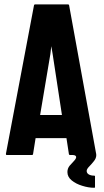

<svg xmlns="http://www.w3.org/2000/svg" viewBox="-20 -720 484 890"><path d="M7.3 -6.3 137.7 -695.8Q138.7 -699.7 142.6 -699.7H295.4Q299.3 -699.7 300.3 -695.8L425.8 -6.3Q426.3 -1.5 421.9 -1.5H305.2Q299.8 -1.5 299.3 -6.3L288.1 -79.6H145L133.3 -6.3Q132.8 -1.5 128.4 -1.5H11.2Q7.3 -1.5 7.3 -6.3ZM224.1 -468.8 217.8 -505.9 213.4 -468.8 166 -187H267.1ZM426.3 -1.5Q426.3 14.2 414.6 27.8Q405.8 39.1 394 51.3Q381.8 63.5 381.8 72.3Q381.8 83 392.1 88.9Q401.9 94.2 416.5 94.2Q420.4 94.2 420.4 96.7V147.9Q420.4 150.4 416.5 150.4Q390.1 150.4 360.8 141.1Q332 132.3 312.3 116.2Q292.5 100.1 292.5 77.6Q292.5 61 302.7 48.3Q311 38.6 322 27.1Q333 15.6 333 8.8Q333 6.8 332.5 5.4Q332 3.9 330.6 2.7Q329.1 1.5 327.9 0.7Q326.7 0 324.5 -0.5Q322.3 -1 320.6 -1.2Q318.8 -1.5 316.2 -1.5Q313.5 -1.5 312 -1.5Q310.5 -1.5 307.9 -1.5Q305.2 -1.5 304.2 -1.5Q301.8 -1.5 301.8 -4.9L300.3 -54.7Q300.3 -57.1 304.2 -57.1Q314.9 -57.1 328.9 -58.6Q342.8 -60.1 348.1 -60.3Q353.5 -60.5 366.2 -57.6Q395.5 -48.3 411.1 -33.2Q426.3 -17.6 426.3 -1.5Z"/></svg>

Font: WRV
Style: Display
Weight: 400
Designer: Will Viles x Danh Hong
Version: Version 8.001; ttfautohint (v1.8.3)